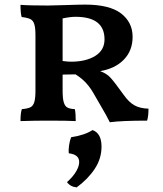

<svg xmlns="http://www.w3.org/2000/svg" viewBox="-20 -524 706 834"><path d="M625 -52Q625 -19 619 0Q510 0 457 7Q444 -20 415 -69L393 -107Q374 -142 354 -163.5Q334 -185 308 -201Q288 -200 252 -200V-131Q252 -96 257 -79.5Q262 -63 272.5 -57Q283 -51 305 -50Q309 -34 309 2Q274 0 186 0Q133 0 69 2Q69 -34 75 -50Q100 -52 112 -58Q124 -64 129 -80.5Q134 -97 134 -130V-371Q134 -403 129 -419Q124 -435 112 -441Q100 -447 74 -450Q69 -468 69 -503Q105 -500 187 -500Q211 -500 267 -502Q323 -504 350 -504Q456 -504 506 -465.5Q556 -427 556 -364Q556 -304 518 -265Q480 -226 415 -215Q443 -205 460 -186.5Q477 -168 518 -111Q540 -80 564 -66.5Q588 -53 625 -52ZM434 -353Q434 -451 308 -451Q285 -451 252 -444V-259Q275 -256 288 -256Q353 -256 393.5 -281Q434 -306 434 -353ZM421 113Q421 165 391.5 209.5Q362 254 313 290Q285 287 271 267Q297 244 310.5 221Q324 198 324 180Q324 147 279 142Q277 128 280 107.5Q283 87 289 72Q346 64 382 41Q421 55 421 113Z"/></svg>

Font: Vollkorn SC SemiBold
Style: Regular
Weight: 600
Designer: Friedrich Althausen
Foundry: Friedrich Althausen
Version: Version 4.015